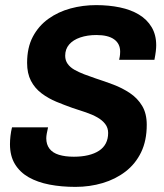

<svg xmlns="http://www.w3.org/2000/svg" viewBox="-20 -719 641 751"><path d="M275 12Q220 12 173.5 3Q127 -6 92.5 -25.5Q58 -45 38.5 -77Q19 -109 19 -155Q19 -170 21 -187.5Q23 -205 27 -221H168Q165 -208 163 -197Q161 -186 161 -178Q161 -154 173.5 -137.5Q186 -121 210.5 -113.5Q235 -106 269 -106Q300 -106 325 -112Q350 -118 367.5 -129.5Q385 -141 394 -158.5Q403 -176 403 -199Q403 -219 391.5 -234Q380 -249 360.5 -260Q341 -271 316 -279.5Q291 -288 263 -297Q232 -308 200.5 -321Q169 -334 142.5 -354Q116 -374 101 -403Q86 -432 86 -473Q86 -533 108.5 -575.5Q131 -618 169.5 -645.5Q208 -673 256 -686Q304 -699 356 -699Q406 -699 449 -690Q492 -681 523.5 -662Q555 -643 573 -613Q591 -583 591 -542Q591 -532 589.5 -519Q588 -506 584 -485H446Q449 -499 449.5 -506Q450 -513 450 -517Q450 -548 426.5 -565Q403 -582 357 -582Q322 -582 294 -572.5Q266 -563 250.5 -545Q235 -527 235 -501Q235 -483 244.5 -469.5Q254 -456 270.5 -446.5Q287 -437 309 -428.5Q331 -420 355 -412Q389 -401 423.5 -388Q458 -375 488 -355Q518 -335 536 -305Q554 -275 554 -231Q554 -169 532 -123.5Q510 -78 471 -48Q432 -18 381.5 -3Q331 12 275 12Z"/></svg>

Font: Archivo SemiCondensed
Style: Bold Italic
Weight: 700
Width: 4
Italic angle: -10°
Designer: Hector Gatti
Foundry: Omnibus-Type
Version: Version 2.001